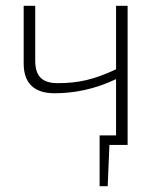

<svg xmlns="http://www.w3.org/2000/svg" viewBox="-20 -502 552 665"><path d="M382 -482V-262C305 -226 251 -214 180 -214C127 -214 102 -237 102 -292V-482H62V-282C62 -213 99 -179 169 -179C234 -179 307 -192 382 -228V-33H325V143H353L359 0H422V-482Z"/></svg>

Font: Exo 2 Extra Light
Style: Regular
Weight: 250
Designer: Natanael Gama
Version: Version 1.001;PS 001.001;hotconv 1.0.88;makeotf.lib2.5.64775